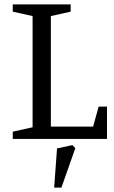

<svg xmlns="http://www.w3.org/2000/svg" viewBox="-20 -631 518 872"><path d="M38 0V-33L128 -53V-558L38 -578V-611H301V-578L211 -558V-56H403L428 -147H466V0ZM226 221 239 43 309 28 322 42 259 221Z"/></svg>

Font: Manuale
Style: Regular
Weight: 400
Designer: Eduardo Tunni / Pablo Cosgaya
Foundry: Eduardo Tunni / Pablo Cosgaya
Version: Version 1.002